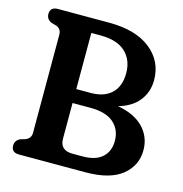

<svg xmlns="http://www.w3.org/2000/svg" viewBox="-104 -796 852 892"><g transform="rotate(15 322.0 -350.0)"><path d="M619.5 -168.5Q619.5 -94.5 561 -47.2Q502.5 0 384 0H66.5Q29 0 29 -33.5Q29 -59 54 -70L77 -77Q103 -87 103 -114.5V-585.5Q103 -613.5 79 -623L54 -630Q29 -641 29 -666.5Q29 -700 66.5 -700H313Q440.5 -700 511.8 -643.5Q583 -587 583 -495.5Q583 -439.5 550.5 -397.2Q518 -355 452.5 -336Q534 -321.5 576.8 -276.8Q619.5 -232 619.5 -168.5ZM289 -632.5H244.5V-362.5H313.5Q378.5 -362.5 414 -396.5Q449.5 -430.5 449.5 -494Q449.5 -556.5 409.5 -594.5Q369.5 -632.5 289 -632.5ZM331 -295.5H244.5V-124.5Q244.5 -68 305 -68H354Q416.5 -68 448.2 -97Q480 -126 480 -175.5Q480 -230 442.8 -262.8Q405.5 -295.5 331 -295.5Z"/></g></svg>

Font: Fraunces 144pt SuperSoft SemiBold
Style: Regular
Weight: 600
Version: Version 1.000;[b76b70a41]